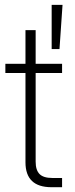

<svg xmlns="http://www.w3.org/2000/svg" viewBox="-20 -782 313 802"><path d="M239.3 -515.6V-477.1H128.9V-106.9Q128.9 -71.3 145.3 -54.9Q161.6 -38.6 198.2 -38.6H239.3V0H195.3Q86.4 0 86.4 -104V-477.1H2.4V-515.6H86.4V-656.2H128.9V-515.6ZM195.8 -577.1V-761.7H241.2L228.5 -577.1Z"/></svg>

Font: Inter Display ExtraLight
Style: Regular
Weight: 200
Designer: Rasmus Andersson
Foundry: rsms
Version: Version 4.000;git-a52131595